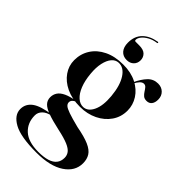

<svg xmlns="http://www.w3.org/2000/svg" viewBox="-279 -756 1079 1079"><g transform="rotate(45 261.0 -216.0)"><path d="M310 -19Q253 -33.5 224.5 -43.5Q196 -53.5 186.5 -62.5Q177 -71.5 177 -83Q177 -94 185 -102.2Q193 -110.5 204 -114V-118Q159 -111 132.5 -98.5Q106 -86 94.5 -68.5Q83 -51 83 -29.5Q83 -5.5 98.2 11Q113.5 27.5 149 40.5Q184.5 53.5 246 67Q300 78.5 329.2 91Q358.5 103.5 370 119Q381.5 134.5 381.5 154.5Q381.5 181.5 367.2 199.5Q353 217.5 324.5 226.5Q296 235.5 253 235.5Q173 235.5 133.5 199.2Q94 163 94 104Q94 80.5 111.8 62.8Q129.5 45 163.5 38.5L162.5 33Q81 43.5 46 69.2Q11 95 11 136.5Q11 184 67 215Q123 246 248 246Q357 246 416.8 206Q476.5 166 476.5 103Q476.5 70.5 462.2 47.8Q448 25 411.8 9Q375.5 -7 310 -19ZM350 -411 358 -412Q368 -432.5 379.2 -444Q390.5 -455.5 402.5 -455.5Q413.5 -455.5 421 -446.8Q428.5 -438 435.8 -426.2Q443 -414.5 453 -405.8Q463 -397 480 -397Q500.5 -397 511.2 -410.8Q522 -424.5 522 -449Q522 -477 504 -494.8Q486 -512.5 458 -512.5Q422 -512.5 397.5 -486.8Q373 -461 354 -420ZM444 -283Q444 -327.5 419.8 -365.5Q395.5 -403.5 350.8 -426.5Q306 -449.5 244 -449.5Q178 -449.5 130.2 -426.2Q82.5 -403 56.8 -362.8Q31 -322.5 31 -272Q31 -227.5 56.8 -190.5Q82.5 -153.5 129.2 -131.2Q176 -109 239 -109Q297 -109 343.5 -131.8Q390 -154.5 417 -193.8Q444 -233 444 -283ZM218 -438.5Q258 -440.5 286.2 -397Q314.5 -353.5 321.5 -277Q328 -206.5 308.5 -164.8Q289 -123 253.5 -121Q228 -120 206 -139.8Q184 -159.5 169.5 -196Q155 -232.5 150.5 -282.5Q146 -329 153.8 -363.8Q161.5 -398.5 178.2 -418Q195 -437.5 218 -438.5ZM230.5 -589Q265.5 -589 280.8 -573.2Q296 -557.5 296 -535Q296 -511 280.2 -495.8Q264.5 -480.5 239 -480.5Q209.5 -480.5 192.2 -500.2Q175 -520 175 -555Q175 -607 206 -637.8Q237 -668.5 289.5 -677Q292 -678 293.5 -677.2Q295 -676.5 295.5 -674.5Q296 -673 295.2 -671.5Q294.5 -670 292 -669.5Q262 -665.5 240 -653Q218 -640.5 206.2 -625.5Q194.5 -610.5 194.5 -597.5Q194.5 -589 202.5 -589Z"/></g></svg>

Font: Fraunces 120pt SemiBold
Style: Regular
Weight: 600
Version: Version 1.000;[b76b70a41]